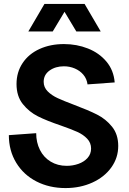

<svg xmlns="http://www.w3.org/2000/svg" viewBox="-20 -940 656 976"><path d="M25 -253 164 -263Q164 -216 183 -178Q202 -140 237.5 -118.5Q273 -97 319 -97Q350 -97 378.5 -107Q407 -117 425 -137Q443 -157 443 -185Q443 -214 423 -235Q403 -256 373 -269.5Q343 -283 289 -302Q218 -326 173 -348.5Q128 -371 96 -411Q64 -451 64 -513Q64 -573 95 -619.5Q126 -666 181 -691Q236 -716 305 -716Q370 -716 427 -693.5Q484 -671 521 -627Q558 -583 563 -521L425 -511Q421 -540 403.5 -560.5Q386 -581 360 -592Q334 -603 305 -603Q262 -603 232 -581.5Q202 -560 202 -524Q202 -496 222.5 -475.5Q243 -455 273.5 -441Q304 -427 357 -407Q429 -380 473.5 -357.5Q518 -335 549.5 -296Q581 -257 581 -198Q581 -138 546 -89Q511 -40 449.5 -12Q388 16 313 16Q231 16 165.5 -17.5Q100 -51 62.5 -112.5Q25 -174 25 -253ZM206 -920H410L492 -780H368L308 -880L248 -780H124Z"/></svg>

Font: Uncut Sans Variable
Style: Regular
Weight: 400
Designer: Kasper Nordkvist
Foundry: UNCUT.wtf
Version: Version 1.304;Glyphs 3.2 (3246)